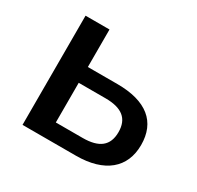

<svg xmlns="http://www.w3.org/2000/svg" viewBox="-122 -680 843 821"><g transform="rotate(30 299.5 -269.5)"><path d="M343.3 0C483.9 0 562 -65.9 562 -178.7C562 -292.5 487.8 -354 343.3 -354H197.8V-539.1H79.6V0ZM197.8 -275.9H330.1C411.1 -275.9 450.7 -244.6 450.7 -178.2C450.7 -110.8 410.6 -80.1 330.1 -80.1H197.8Z"/></g></svg>

Font: Winston Medium
Style: Regular
Weight: 500
Designer: Vernon Adams, Kim Jin-seong, David Berlow, Cristiano Sobral
Foundry: The Winston Project Authors
Version: Version 3.004